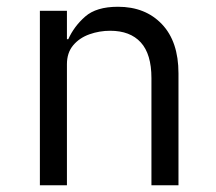

<svg xmlns="http://www.w3.org/2000/svg" viewBox="-20 -548 640 568"><path d="M98 0V-516H178V-432H182Q199 -470 232 -499Q265 -528 329 -528Q410 -528 459 -476.5Q508 -425 508 -331V0H428V-317Q428 -388 396.5 -422.5Q365 -457 306 -457Q274 -457 244.5 -446.5Q215 -436 196.5 -414Q178 -392 178 -358V0Z"/></svg>

Font: Lilex Nerd Font
Style: Regular
Weight: 400
Designer: Mike Abbink, Paul van der Laan, Pieter van Rosmalen, Mikhael Khrustik
Foundry: Mikhael Khrustik
Version: Version 2.400; ttfautohint (v1.8.4.7-5d5b);Nerd Fonts 3.3.0